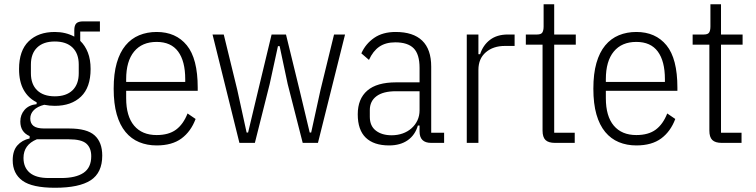

<svg xmlns="http://www.w3.org/2000/svg" viewBox="-20 -675 3569 907"><path d="M463 60Q463 141 408.5 176.5Q354 212 240 212Q132 212 86 178.5Q40 145 40 82Q40 37 62 12Q84 -13 120 -21V-32Q76 -51 76 -101Q76 -133 96 -156Q116 -179 153 -183V-192Q114 -211 92 -250Q70 -289 70 -349Q70 -436 115.5 -480Q161 -524 239 -524Q290 -524 331 -502V-532Q331 -555 340.5 -564.5Q350 -574 373 -574H452V-526H359V-482Q382 -460 395 -427Q408 -394 408 -349Q408 -262 362.5 -218.5Q317 -175 239 -175Q214 -175 189 -180Q157 -172 140 -155Q123 -138 123 -115Q123 -92 138.5 -80Q154 -68 190 -68H307Q391 -68 427 -35.5Q463 -3 463 60ZM411 63Q411 24 388 3.5Q365 -17 305 -17H154Q91 9 91 71Q91 116 120.5 141Q150 166 210 166H269Q338 166 374.5 141.5Q411 117 411 63ZM239 -220Q293 -220 322.5 -248.5Q352 -277 352 -329V-370Q352 -422 322.5 -450.5Q293 -479 239 -479Q185 -479 155.5 -450.5Q126 -422 126 -370V-329Q126 -277 155.5 -248.5Q185 -220 239 -220Z M720 12Q675 12 637.5 -3.5Q600 -19 573 -51.5Q546 -84 531.5 -134.5Q517 -185 517 -256Q517 -327 531.5 -377.5Q546 -428 573 -460.5Q600 -493 637.5 -508.5Q675 -524 720 -524Q811 -524 862.5 -461Q914 -398 914 -261V-246H576V-211Q576 -126 613.5 -81.5Q651 -37 720 -37Q777 -37 811.5 -62.5Q846 -88 866 -139L904 -113Q882 -54 837.5 -21Q793 12 720 12ZM720 -477Q651 -477 613.5 -431.5Q576 -386 576 -301V-288H855V-301Q855 -386 821.5 -431.5Q788 -477 720 -477Z M984 -512H1037L1101 -250L1145 -49H1152L1200 -250L1263 -512H1331L1395 -250L1443 -49H1450L1494 -250L1558 -512H1610L1482 0H1410L1339 -278L1301 -457H1293L1254 -278L1184 0H1111Z M2017 0Q1962 0 1962 -54V-82H1954Q1941 -37 1906 -12.5Q1871 12 1818 12Q1746 12 1708 -24.5Q1670 -61 1670 -135Q1670 -208 1715 -247Q1760 -286 1851 -286H1962V-354Q1962 -419 1934 -447Q1906 -475 1847 -475Q1802 -475 1772 -454.5Q1742 -434 1723 -392L1687 -423Q1707 -468 1747.5 -496Q1788 -524 1849 -524Q1932 -524 1974.5 -483Q2017 -442 2017 -360V-48H2078V0ZM1830 -36Q1858 -36 1882 -44.5Q1906 -53 1924 -69Q1942 -85 1952 -106.5Q1962 -128 1962 -154V-244H1850Q1790 -244 1758.5 -220.5Q1727 -197 1727 -155V-123Q1727 -80 1755.5 -58Q1784 -36 1830 -36Z M2185 0V-512H2240V-419H2248Q2262 -462 2295 -487Q2328 -512 2379 -512H2411V-458H2365Q2310 -458 2275 -428Q2240 -398 2240 -345V0Z M2602 0Q2571 0 2557 -13.5Q2543 -27 2543 -58V-464H2464V-512H2517Q2536 -512 2542 -521.5Q2548 -531 2548 -550V-655H2598V-512H2700V-464H2598V-48H2695V0Z M2986 12Q2941 12 2903.5 -3.5Q2866 -19 2839 -51.5Q2812 -84 2797.5 -134.5Q2783 -185 2783 -256Q2783 -327 2797.5 -377.5Q2812 -428 2839 -460.5Q2866 -493 2903.5 -508.5Q2941 -524 2986 -524Q3077 -524 3128.5 -461Q3180 -398 3180 -261V-246H2842V-211Q2842 -126 2879.5 -81.5Q2917 -37 2986 -37Q3043 -37 3077.5 -62.5Q3112 -88 3132 -139L3170 -113Q3148 -54 3103.5 -21Q3059 12 2986 12ZM2986 -477Q2917 -477 2879.5 -431.5Q2842 -386 2842 -301V-288H3121V-301Q3121 -386 3087.5 -431.5Q3054 -477 2986 -477Z M3390 0Q3359 0 3345 -13.5Q3331 -27 3331 -58V-464H3252V-512H3305Q3324 -512 3330 -521.5Q3336 -531 3336 -550V-655H3386V-512H3488V-464H3386V-48H3483V0Z"/></svg>

Font: IBM Plex Sans Cond Light
Style: Regular
Weight: 300
Width: 3
Designer: Mike Abbink, Paul van der Laan, Pieter van Rosmalen
Foundry: Bold Monday
Version: Version 1.3